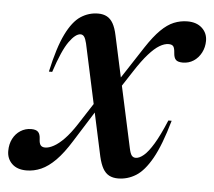

<svg xmlns="http://www.w3.org/2000/svg" viewBox="-85 -551 680 609"><g transform="rotate(5 255.0 -246.0)"><path d="M272 -242.5 242 -225.5 160 -95Q135.5 -55.5 112.5 -32.2Q89.5 -9 66.8 1Q44 11 20 11Q-9.5 11 -26 -5Q-42.5 -21 -42.5 -45.5Q-42.5 -67.5 -33.8 -84.5Q-25 -101.5 -9.8 -111.2Q5.5 -121 24.5 -121Q40 -121 46.5 -114Q53 -107 53.5 -92Q54 -77.5 58.8 -72Q63.5 -66.5 73 -66.5Q85 -66.5 100.2 -74.8Q115.5 -83 133.2 -101.2Q151 -119.5 170.5 -149.5L235.5 -250L266 -267.5L359 -410Q383 -446.5 403.8 -467Q424.5 -487.5 445.2 -496Q466 -504.5 488.5 -504.5Q517.5 -504.5 534.8 -488.5Q552 -472.5 552 -448Q552 -427.5 543 -410.2Q534 -393 518.8 -383Q503.5 -373 484.5 -373Q469 -373 462.5 -379.2Q456 -385.5 455 -401Q454 -416.5 449.8 -422Q445.5 -427.5 435 -427.5Q421.5 -427.5 406 -418.2Q390.5 -409 371.8 -388Q353 -367 330 -331.5ZM465.5 -186Q443 -107 419 -64.5Q395 -22 368.5 -5.5Q342 11 311.5 11Q295.5 11 283.5 4.8Q271.5 -1.5 263.5 -15.5Q255.5 -29.5 250 -53L173.5 -407Q170 -421.5 165.5 -427.8Q161 -434 154 -434Q138 -434 117.8 -405.8Q97.5 -377.5 74.5 -307.5H64Q81 -385.5 102 -428.2Q123 -471 148.5 -487.8Q174 -504.5 204 -504.5Q220 -504.5 231.8 -498.2Q243.5 -492 251.5 -478Q259.5 -464 264.5 -440L341 -87.5Q344.5 -71 349.2 -65Q354 -59 362 -59Q373.5 -59 387.5 -70.8Q401.5 -82.5 418.2 -110.2Q435 -138 455 -186Z"/></g></svg>

Font: Newsreader 60pt Medium
Style: Italic
Weight: 500
Italic angle: -17°
Designer: Hugues Gentile
Foundry: Production Type
Version: Version 1.003